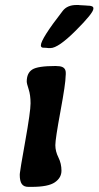

<svg xmlns="http://www.w3.org/2000/svg" viewBox="-20 -747 392 764"><path d="M284.2 -727.1H293L295.9 -726.6L322.3 -725.1Q325.2 -724.6 328.1 -724.6Q351.6 -724.6 351.6 -714.4V-712.4Q351.6 -695.3 281.7 -625.5Q211.9 -555.7 180.7 -555.7H172.4Q163.6 -557.1 153.1 -557.1Q142.6 -557.1 142.6 -566.4Q142.6 -591.8 229.5 -703.6Q247.6 -727.1 284.2 -727.1ZM106.4 -3.4H92.8Q74.7 -3.4 66.7 -14.9Q58.6 -26.4 58.6 -51.8L59.1 -58.1Q59.1 -65.4 80.3 -184.3Q101.6 -303.2 101.6 -335.9Q101.6 -368.7 94 -391.8Q86.4 -415 86.4 -422.4Q86.4 -456.1 108.2 -470.2Q129.9 -484.4 201.7 -484.4L208 -483.9Q241.7 -483.9 241.7 -457.5V-451.2L241.2 -444.8Q241.2 -415.5 220.7 -304.7Q200.2 -193.8 200.2 -169.4Q200.2 -145 212.4 -120.6Q224.6 -96.2 224.6 -67.9Q224.6 -39.6 198.2 -21.5Q171.9 -3.4 106.4 -3.4Z"/></svg>

Font: Averia Libre
Style: Bold Italic
Weight: 700
Italic angle: -6.90001°
Version: Version 1.002